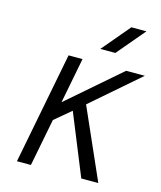

<svg xmlns="http://www.w3.org/2000/svg" viewBox="-132 -1012 931 1107"><g transform="rotate(15 333.5 -458.5)"><path d="M158.9 0H75.5L205.1 -666.7H288.4L235.7 -395.2L548.8 -666.7H660.2L375.7 -419.9L561.2 0H459.6L311.2 -364.6L214.2 -283.2ZM372.4 -750 513 -916.7H602.9L462.2 -750Z"/></g></svg>

Font: Monoid
Style: Italic
Weight: 400
Width: 4
Italic angle: -11°
Monospace: yes
Version: Version 0.61